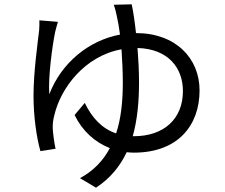

<svg xmlns="http://www.w3.org/2000/svg" viewBox="-20 -810 1040 888"><path d="M594 -180C615 -255 623 -339 623 -428C623 -482 620 -537 616 -588C759 -584 826 -495 826 -389C826 -259 737 -180 599 -180ZM506 -788C512 -773 518 -748 522 -727C526 -709 531 -682 535 -650C391 -623 264 -520 208 -374C202 -452 222 -598 235 -662C239 -679 244 -695 248 -709L162 -716C163 -703 162 -688 161 -670C155 -616 135 -478 135 -367C135 -273 149 -173 167 -111L237 -122C231 -148 225 -193 224 -215C223 -236 226 -258 231 -276C260 -402 371 -551 542 -582C545 -535 548 -482 548 -428C548 -342 540 -262 517 -193C452 -215 406 -264 372 -334L325 -278C361 -204 419 -152 488 -125C458 -68 413 -20 350 14L424 58C490 15 535 -41 566 -106C577 -105 588 -104 599 -104C803 -104 903 -230 903 -392C903 -540 793 -657 609 -657C603 -712 596 -759 589 -790Z"/></svg>

Font: Noto Sans CJK JP Regular
Style: Regular
Weight: 400
Designer: Ryoko NISHIZUKA (kana & ideographs); Paul D. Hunt (Latin, Greek & Cyrillic); Wenlong ZHANG (bopomofo); Sandoll Communica
Foundry: Adobe Systems Incorporated
Version: Version 1.001;PS 1.001;hotconv 1.0.78;makeotf.lib2.5.61930